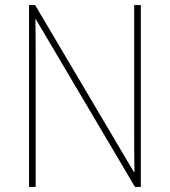

<svg xmlns="http://www.w3.org/2000/svg" viewBox="-20 -734 667 754"><path d="M533 0V-714H507V-200C507 -160 507 -107 508 -58H506L118 -714H94V0H120V-519C120 -573 120 -612 119 -658H121L510 0Z"/></svg>

Font: Noto Sans Arabic SemCond Thin
Style: Regular
Weight: 100
Width: 4
Designer: Monotype Design Team, Nadine Chahine, Nizar Qandah and Khaled Hosny
Foundry: Monotype Imaging Inc.
Version: Version 2.012